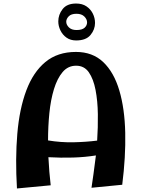

<svg xmlns="http://www.w3.org/2000/svg" viewBox="-20 -1060 801 1087"><path d="M498 3Q502 -25 509 -73Q516 -121 523 -180Q461 -170 393 -168Q325 -166 254 -170Q256 -127 259.5 -86.5Q263 -46 267 -11L76 7Q66 -161 78 -302.5Q90 -444 129 -548Q168 -652 237 -709Q306 -766 410 -766Q504 -766 564.5 -708.5Q625 -651 655.5 -548Q686 -445 689 -308.5Q692 -172 672 -14ZM411 -688Q365 -688 334.5 -652Q304 -616 285.5 -555.5Q267 -495 259.5 -419.5Q252 -344 252 -265Q325 -253 396 -254.5Q467 -256 530 -264Q535 -338 534 -413Q533 -488 521 -550.5Q509 -613 483 -650.5Q457 -688 411 -688ZM411 -831Q379 -831 356.5 -847Q334 -863 322 -888Q310 -913 310 -939Q310 -977 334.5 -1008.5Q359 -1040 411 -1040Q446 -1040 469.5 -1024Q493 -1008 505.5 -983Q518 -958 518 -930Q518 -893 492.5 -862Q467 -831 411 -831ZM413 -890Q445 -890 459 -903Q473 -916 473 -933Q473 -951 457.5 -966.5Q442 -982 413 -982Q383 -982 369 -967.5Q355 -953 355 -937Q355 -920 370 -905Q385 -890 413 -890Z"/></svg>

Font: Marhey SemiBold
Style: Regular
Weight: 600
Designer: Nur Syamsi & Bustanul Arifin
Foundry: Namelatype
Version: Version 1.000; ttfautohint (v1.8.4.7-5d5b)